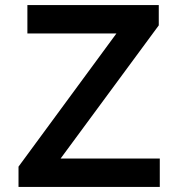

<svg xmlns="http://www.w3.org/2000/svg" viewBox="-20 -737 701 757"><path d="M53 -80 439 -605H88V-717H606V-637L219 -112H610V0H53Z"/></svg>

Font: Nebula Sans Semibold
Style: Regular
Weight: 600
Designer: Paul D. Hunt for Adobe (as Source Sans)
Foundry: Nebula Entertainment & Broadcasting LLC
Version: Version 1.010